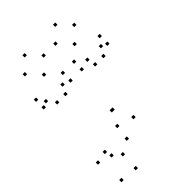

<svg xmlns="http://www.w3.org/2000/svg" viewBox="-300 -901 1220 1220"><g transform="rotate(-45 310.0 -291.0)"><path d="M393.5 -18V-38H373.5V-18ZM566.2 -482.9V-502.9H546.2V-482.9ZM533 -427.2V-447.2H513V-427.2ZM605.7 -465.2V-485.2H585.7V-465.2ZM605.7 -533.8V-553.8H585.7V-533.8ZM375.8 -533.8V-553.8H355.8V-533.8ZM375.8 -465.2V-485.2H355.8V-465.2ZM458.4 -427.2V-447.2H438.4V-427.2ZM444.3 -482.9V-502.9H424.3V-482.9ZM333.2 -145.7V-165.7H313.2V-145.7ZM327 -145.7V-165.7H307V-145.7ZM221.1 -482.9V-502.9H201.1V-482.9ZM191.5 -427.2V-447.2H171.5V-427.2ZM275 -465.2V-485.2H255V-465.2ZM275 -533.8V-553.8H255V-533.8ZM34.2 -533.8V-553.8H14.2V-533.8ZM34.2 -465.2V-485.2H14.2V-465.2ZM116.9 -427.2V-447.2H96.9V-427.2ZM71.8 -482.9V-502.9H51.8V-482.9ZM266.9 48.8V28.8H246.9V48.8ZM280.8 -50.8V-70.8H260.8V-50.8ZM178.9 101.3V81.3H158.9V101.3ZM123.1 55.6V35.6H103.1V55.6ZM108.5 9.9V-10.1H88.5V9.9ZM30 26.8V6.8H10V26.8ZM56.8 210.8V190.8H36.8V210.8ZM174.5 221.5V201.5H154.5V221.5ZM266.8 -698.4V-718.4H246.8V-698.4ZM182.4 -784.5V-804.5H162.4V-784.5ZM98.3 -698.4V-718.4H78.3V-698.4ZM182.4 -610.7V-630.7H162.4V-610.7ZM541.7 -698.4V-718.4H521.7V-698.4ZM457.2 -784.5V-804.5H437.2V-784.5ZM373.2 -698.4V-718.4H353.2V-698.4ZM457.2 -610.7V-630.7H437.2V-610.7Z"/></g></svg>

Font: Monaspace Xenon Dots Var
Style: Regular
Weight: 400
Designer: Riley Cran and the Lettermatic Team
Version: Version 1.100 (Monaspace Xenon Dots)